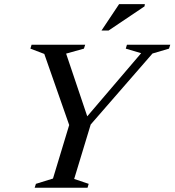

<svg xmlns="http://www.w3.org/2000/svg" viewBox="-20 -886 824 906"><path d="M646 -635 573.5 -656.5 579 -675H783.5L777.5 -656.5L699.5 -633.5L408 -298.5L330 -41.5L398.5 -18.5L393 0H143.5L149.5 -18.5L230 -43.5L306.5 -296L189 -631.5L123.5 -656.5L129 -675H382L376 -656.5L292 -633L398.5 -317L375 -317.5ZM459 -742 542 -866.5H663.5L662 -856L492.5 -742Z"/></svg>

Font: Newsreader 24pt Medium
Style: Italic
Weight: 500
Italic angle: -17°
Designer: Hugues Gentile
Foundry: Production Type
Version: Version 1.003